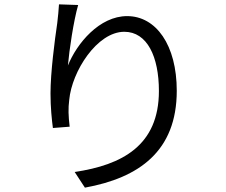

<svg xmlns="http://www.w3.org/2000/svg" viewBox="-20 -812 1040 882"><path d="M339 -789 251 -792C249 -765 247 -736 243 -706C231 -625 212 -478 212 -383C212 -318 218 -262 223 -224L300 -230C294 -280 293 -314 298 -353C310 -484 426 -666 551 -666C656 -666 710 -552 710 -394C710 -143 540 -54 323 -22L370 50C618 5 792 -117 792 -395C792 -605 697 -738 564 -738C437 -738 333 -613 292 -511C298 -581 318 -716 339 -789Z"/></svg>

Font: Source Han Sans KR
Style: Regular
Weight: 400
Designer: Ryoko NISHIZUKA 西塚涼子 (kana, bopomofo & ideographs); Paul D. Hunt (Latin, Greek & Cyrillic); Sandoll Communications 산돌커뮤니
Foundry: Adobe
Version: Version 2.004;hotconv 1.0.118;makeotfexe 2.5.65603